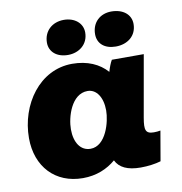

<svg xmlns="http://www.w3.org/2000/svg" viewBox="-84 -826 871 919"><g transform="rotate(-10 351.5 -367.0)"><path d="M527 12C562 12 599 7 625 -1L650 -146C640 -144 630 -143 618 -143C577 -143 572 -162 582 -220L635 -520H480C472 -507 464 -486 458 -465C420 -508 363 -534 289 -534C130 -534 24 -382 24 -219C24 -80 112 14 246 14C312 14 365 -9 406 -44C424 -7 463 12 527 12ZM339 -393C382 -393 411 -350 411 -286C411 -231 381 -118 306 -118C258 -118 229 -161 229 -226C229 -284 260 -393 339 -393ZM278 -579C331 -579 377 -613 377 -671C377 -717 338 -748 286 -748C230 -748 188 -711 188 -654C188 -610 223 -579 278 -579ZM510 -579C567 -579 612 -613 612 -671C612 -717 574 -748 517 -748C462 -748 422 -711 422 -654C422 -609 455 -579 510 -579Z"/></g></svg>

Font: Fixel Display Black
Style: Italic
Weight: 900
Italic angle: -10°
Designer: AlfaBravo + MacPaw
Foundry: Kyrylo Tkachov, Marchela Mozhyna, Serhii Makarenko, Maria Weinstein, Zakhar Kryvoshyya
Version: Version 1.210;Glyphs 3.2 (3217)